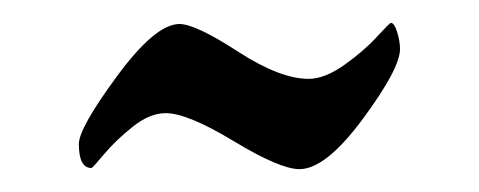

<svg xmlns="http://www.w3.org/2000/svg" viewBox="-20 -405 419 168"><path d="M322 -385Q325 -385 327.5 -377Q330 -369 330 -362Q330 -345 297.5 -301Q265 -257 242 -257Q225 -257 184.5 -281.5Q144 -306 125 -306Q111 -306 96 -294Q81 -282 71 -270Q61 -258 60 -258Q49 -258 49 -279Q49 -293 82.5 -338.5Q116 -384 137 -384Q151 -384 188 -360Q225 -336 250 -336Q264 -336 281 -348Q298 -360 309.5 -372.5Q321 -385 322 -385Z"/></svg>

Font: EB Garamond 12
Style: Bold
Weight: 700
Version: Version 0.016